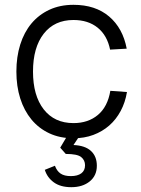

<svg xmlns="http://www.w3.org/2000/svg" viewBox="-20 -562 585 797"><path d="M285 12Q229 12 185 -8.5Q141 -29 110.5 -66Q80 -103 64 -153.5Q48 -204 48 -265Q48 -326 64 -377Q80 -428 110.5 -464.5Q141 -501 185 -521.5Q229 -542 285 -542Q376 -542 433 -493.5Q490 -445 506 -360L437 -356Q425 -415 385.5 -447Q346 -479 285 -479Q206 -479 161.5 -422Q117 -365 117 -265Q117 -165 161.5 -108Q206 -51 285 -51Q346 -51 386.5 -85Q427 -119 438 -185L507 -180Q500 -137 481 -101.5Q462 -66 433.5 -41Q405 -16 367.5 -2Q330 12 285 12ZM276 215Q231 215 203.5 195Q176 175 166 143L208 126Q216 148 231.5 158.5Q247 169 274 169Q302 169 317.5 157.5Q333 146 333 124Q333 103 317 90Q301 77 253 77L230 51L265 -8H317L285 40Q333 42 357.5 64.5Q382 87 382 126Q382 167 352.5 191Q323 215 276 215Z"/></svg>

Font: Geist Light
Style: Regular
Weight: 400
Designer: Basement.studio, Andrés Briganti, Mateo Zaragoza
Foundry: Basement.studio, Vercel, Andrés Briganti, Guido Ferreyra, Mateo Zaragoza
Version: Version 1.401